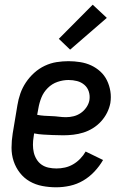

<svg xmlns="http://www.w3.org/2000/svg" viewBox="-20 -788 540 816"><path d="M219 8Q189 8 160 2.5Q131 -3 106.5 -17Q82 -31 64.5 -53.5Q47 -76 38 -103Q29 -130 29 -160Q29 -190 34 -221L54 -341Q58 -366 66.5 -390.5Q75 -415 90 -437.5Q105 -460 125.5 -478.5Q146 -497 170.5 -508.5Q195 -520 220.5 -524Q246 -528 271 -528Q296 -528 321 -524Q346 -520 367.5 -510Q389 -500 406.5 -484Q424 -468 434.5 -446.5Q445 -425 449 -400.5Q453 -376 449 -350Q445 -329 435 -309Q425 -289 409.5 -272Q394 -255 374.5 -243Q355 -231 334 -224.5Q313 -218 291.5 -215.5Q270 -213 249 -213Q238 -213 228 -213.5Q218 -214 207 -214H205Q185 -215 165 -216Q145 -217 125 -221L123 -207Q120 -190 120 -173Q120 -156 123.5 -140.5Q127 -125 135.5 -111Q144 -97 157 -88Q170 -79 186.5 -75.5Q203 -72 220 -72Q238 -72 256 -76Q274 -80 290.5 -89.5Q307 -99 321 -113.5Q335 -128 344 -144L418 -108Q403 -82 381.5 -59Q360 -36 333.5 -20.5Q307 -5 277.5 1.5Q248 8 219 8ZM261 -290Q277 -290 293 -294Q309 -298 323 -307.5Q337 -317 347 -331.5Q357 -346 360 -362Q363 -381 357.5 -398.5Q352 -416 338.5 -427.5Q325 -439 307.5 -443.5Q290 -448 271 -448Q248 -448 224.5 -440Q201 -432 183 -414Q165 -396 156 -373.5Q147 -351 143 -327L138 -300Q153 -297 168.5 -296Q184 -295 199.5 -294.5Q215 -294 230.5 -292Q246 -290 261 -290ZM278 -577 230 -623 374 -768 434 -712Z"/></svg>

Font: Iosevka Curly Medium
Style: Italic
Weight: 500
Italic angle: -9°
Monospace: yes
Designer: Belleve Invis
Foundry: Belleve Invis
Version: Version 22.1.2; ttfautohint (v1.8.4)